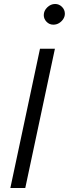

<svg xmlns="http://www.w3.org/2000/svg" viewBox="-20 -945 346 965"><path d="M32 0 181 -700H256L107 0ZM248 -821Q228 -821 214 -835.5Q200 -850 200 -869Q200 -891 217.5 -908Q235 -925 257 -925Q277 -925 291.5 -910.5Q306 -896 306 -876Q306 -862 298 -849.5Q290 -837 277 -829Q264 -821 248 -821Z"/></svg>

Font: Red Hat Text VF
Style: Italic
Weight: 400
Italic angle: -12°
Designer: Pentagram, MCKL
Foundry: Pentagram, MCKL
Version: Version 1.023